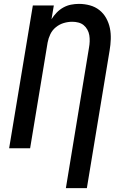

<svg xmlns="http://www.w3.org/2000/svg" viewBox="-20 -763 640 988"><path d="M319 205 438 -518Q441 -534 441.5 -550.5Q442 -567 439.5 -582Q437 -597 429.5 -610.5Q422 -624 410.5 -633.5Q399 -643 383.5 -647Q368 -651 352 -651Q330 -651 308 -644.5Q286 -638 267.5 -623Q249 -608 239 -587Q229 -566 225 -544L135 0H27L149 -735H257L245 -664Q256 -682 271.5 -698Q287 -714 306 -724.5Q325 -735 345.5 -739Q366 -743 386 -743Q415 -743 442.5 -735.5Q470 -728 491.5 -711Q513 -694 526.5 -669.5Q540 -645 545.5 -618Q551 -591 550 -561.5Q549 -532 544 -503L427 205Z"/></svg>

Font: Iosevka Curly SmBdEx
Style: Italic
Weight: 600
Width: 7
Italic angle: -9°
Monospace: yes
Designer: Belleve Invis
Foundry: Belleve Invis
Version: Version 11.1.0; ttfautohint (v1.8.3)